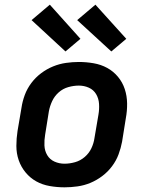

<svg xmlns="http://www.w3.org/2000/svg" viewBox="-20 -793 640 821"><path d="M256 8Q224 8 192.5 2.5Q161 -3 135 -17.5Q109 -32 89.5 -55.5Q70 -79 60 -108Q50 -137 50 -169Q50 -201 55 -233L72 -333Q76 -360 86 -387Q96 -414 114 -438Q132 -462 156 -480Q180 -498 207 -509Q234 -520 262 -524Q290 -528 317 -528Q349 -528 380.5 -522.5Q412 -517 438.5 -502.5Q465 -488 484.5 -464.5Q504 -441 513.5 -412Q523 -383 523.5 -351Q524 -319 518 -287L502 -187Q497 -160 487 -133Q477 -106 459 -82Q441 -58 417 -40Q393 -22 366.5 -11Q340 0 311.5 4Q283 8 256 8ZM256 -93Q278 -93 301 -99.5Q324 -106 342.5 -122Q361 -138 371 -159.5Q381 -181 384 -203L401 -303Q405 -326 403.5 -349Q402 -372 391 -390.5Q380 -409 360 -418Q340 -427 317 -427Q295 -427 272 -420.5Q249 -414 231 -398Q213 -382 203 -360.5Q193 -339 189 -317L173 -217Q169 -194 170 -171Q171 -148 182 -129.5Q193 -111 213 -102Q233 -93 256 -93ZM456 -573 310 -707 388 -773 520 -627ZM260 -573 115 -707 193 -773 324 -627Z"/></svg>

Font: Iosevka Extended
Style: Bold Italic
Weight: 700
Width: 7
Italic angle: -9°
Monospace: yes
Designer: Belleve Invis
Foundry: Belleve Invis
Version: Version 32.5.0; ttfautohint (v1.8.4)